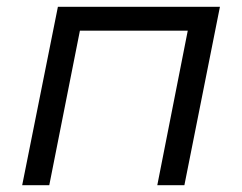

<svg xmlns="http://www.w3.org/2000/svg" viewBox="-20 -547 716 567"><path d="M125.5 0H45.5L151 -527H629.5L524.5 0H444.5L534.5 -456.5H216Z"/></svg>

Font: Argentum Sans Light
Style: Italic
Weight: 300
Italic angle: -11.3°
Designer: Julieta Ulanovsky (font), Owen Earl (portions from Jones font), Cristiano Sobral (main changes and remaster)
Foundry: Julieta Ulanovsky (font), Owen Earl (portions from Jones font), Cristiano Sobral (main changes and remaster)
Version: Version 3.127